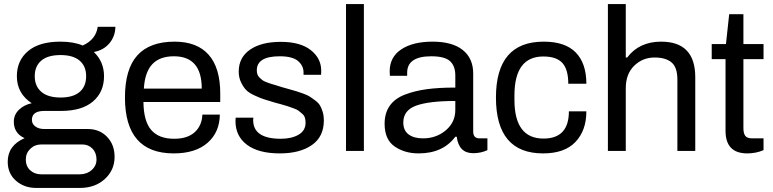

<svg xmlns="http://www.w3.org/2000/svg" viewBox="-20 -743 3803 945"><path d="M158 182Q99 182 58.5 146.5Q18 111 18 53Q18 -27 101 -63Q48 -87 48 -144Q48 -178 73 -202.5Q98 -227 136 -235Q63 -283 63 -368Q63 -445 118 -491.5Q173 -538 277 -538Q343 -538 387 -519Q452 -548 461 -611H548Q547 -564 518.5 -530Q490 -496 442 -487Q492 -439 492 -368Q492 -290 437.5 -243.5Q383 -197 280 -197H198Q137 -197 137 -153Q137 -133 154 -120.5Q171 -108 198 -108H412Q470 -108 507 -69.5Q544 -31 544 29Q544 94 496 138Q448 182 373 182ZM404 -368Q404 -417 372 -444.5Q340 -472 278 -472Q215 -472 183 -444.5Q151 -417 151 -368Q151 -319 183.5 -291Q216 -263 278 -263Q340 -263 372 -290.5Q404 -318 404 -368ZM183 115H372Q407 115 431 94Q455 73 455 42Q455 9 435 -11.5Q415 -32 385 -32H183Q151 -32 129 -10.5Q107 11 107 42Q107 75 128.5 95Q150 115 183 115Z M835 12Q595 12 595 -263Q595 -403 656 -470.5Q717 -538 839 -538Q950 -538 1007 -473.5Q1064 -409 1064 -283V-241H686Q687 -146 724.5 -103Q762 -60 837 -60Q903 -60 938.5 -92.5Q974 -125 976 -179H1062Q1061 -92 1001.5 -40Q942 12 835 12ZM688 -307H973Q973 -466 836 -466Q766 -466 729.5 -427Q693 -388 688 -307Z M1357 12Q1252 12 1195.5 -30.5Q1139 -73 1139 -147Q1139 -159 1140 -164H1227Q1226 -158 1226 -151Q1227 -60 1362 -60Q1415 -60 1449.5 -80Q1484 -100 1484 -139Q1484 -153 1480.5 -164Q1477 -175 1467 -183.5Q1457 -192 1449.5 -198Q1442 -204 1423.5 -210.5Q1405 -217 1396.5 -220Q1388 -223 1364.5 -229.5Q1341 -236 1333 -238Q1297 -249 1280.5 -254Q1264 -259 1234.5 -272.5Q1205 -286 1191.5 -300Q1178 -314 1166.5 -337.5Q1155 -361 1155 -391Q1155 -460 1210.5 -498.5Q1266 -537 1362 -537Q1458 -537 1509.5 -496.5Q1561 -456 1561 -395Q1561 -379 1560 -375H1474V-386Q1474 -420 1446.5 -443Q1419 -466 1357 -466Q1244 -466 1244 -397Q1244 -386 1247 -377Q1250 -368 1257.5 -361Q1265 -354 1271 -349Q1277 -344 1291.5 -338.5Q1306 -333 1314 -330.5Q1322 -328 1341 -322.5Q1360 -317 1368 -314Q1379 -311 1403.5 -304Q1428 -297 1440 -293.5Q1452 -290 1473.5 -282Q1495 -274 1506.5 -266.5Q1518 -259 1533 -247.5Q1548 -236 1555.5 -223Q1563 -210 1568.5 -191.5Q1574 -173 1574 -151Q1574 -70 1515 -29Q1456 12 1357 12Z M1683 0V-723H1771V0Z M2040 12Q1972 12 1922.5 -22Q1873 -56 1873 -134Q1873 -186 1898 -222Q1923 -258 1972 -277Q2021 -296 2080.5 -304Q2140 -312 2221 -312V-372Q2221 -418 2195 -442Q2169 -466 2103 -466Q1984 -466 1984 -385V-370H1899Q1898 -376 1898 -392Q1898 -462 1955 -500Q2012 -538 2109 -538Q2206 -538 2257.5 -497Q2309 -456 2309 -381V-96Q2309 -62 2340 -62H2379V-4Q2347 11 2309 11Q2238 11 2228 -70H2221Q2160 12 2040 12ZM2062 -62Q2127 -62 2174 -101.5Q2221 -141 2221 -202V-246Q2091 -246 2028 -223Q1965 -200 1965 -140Q1965 -101 1991 -81.5Q2017 -62 2062 -62Z M2653 12Q2421 12 2421 -263Q2421 -538 2656 -538Q2762 -538 2814 -484.5Q2866 -431 2866 -331H2777Q2777 -401 2748 -433Q2719 -465 2654 -465Q2512 -465 2512 -273V-252Q2512 -61 2655 -61Q2780 -61 2780 -195H2866Q2866 -101 2812.5 -44.5Q2759 12 2653 12Z M2972 0V-723H3060V-460H3067Q3126 -538 3234 -538Q3402 -538 3402 -363V0H3314V-351Q3314 -412 3285 -436Q3256 -460 3202 -460Q3143 -460 3101.5 -419.5Q3060 -379 3060 -309V0Z M3658 12Q3551 12 3551 -99V-452H3483V-526H3553L3569 -673H3639V-526H3738V-452H3639V-112Q3639 -86 3648.5 -74Q3658 -62 3682 -62H3738V-4Q3701 12 3658 12Z"/></svg>

Font: Archivo
Style: Regular
Weight: 400
Designer: Hector Gatti
Foundry: Omnibus-Type
Version: Version 2.001